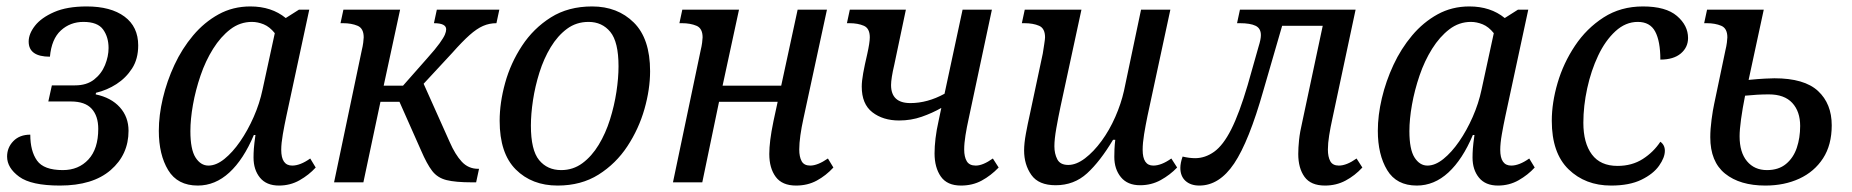

<svg xmlns="http://www.w3.org/2000/svg" viewBox="-20 -566 5750 596"><path d="M166 10Q77 10 39.5 -17.5Q2 -45 2 -80Q2 -108 21.5 -128Q41 -148 74 -148Q74 -97 95 -67.5Q116 -38 175 -38Q224 -38 254.5 -71Q285 -104 285 -166Q285 -206 264.5 -228.5Q244 -251 200 -251H130L141 -301H213Q249 -301 272 -319Q295 -337 306 -364Q317 -391 317 -417Q317 -451 300 -474.5Q283 -498 239 -498Q198 -498 169 -471.5Q140 -445 135 -390Q69 -390 69 -437Q69 -461 88.5 -486Q108 -511 148 -528.5Q188 -546 249 -546Q324 -546 366.5 -514.5Q409 -483 409 -425Q409 -383 390 -353.5Q371 -324 341.5 -305Q312 -286 278 -278L277 -273Q325 -263 352 -233Q379 -203 379 -160Q379 -86 323.5 -38Q268 10 166 10Z M594 10Q531 10 502 -38Q473 -86 473 -160Q473 -208 485.5 -261Q498 -314 521.5 -364.5Q545 -415 579.5 -456Q614 -497 658.5 -521.5Q703 -546 757 -546Q823 -546 867 -510L908 -536H940L869 -206Q863 -178 858 -149.5Q853 -121 853 -101Q853 -52 887 -52Q912 -52 943 -74L960 -46Q939 -23 910 -6.5Q881 10 846 10Q807 10 787 -14.5Q767 -39 767 -77Q767 -90 768 -104.5Q769 -119 773 -147H768Q736 -71 692 -30.5Q648 10 594 10ZM627 -52Q651 -52 676.5 -72.5Q702 -93 725.5 -127Q749 -161 767.5 -203Q786 -245 795 -288L833 -463Q817 -483 798.5 -490.5Q780 -498 762 -498Q725 -498 695 -475Q665 -452 641.5 -414.5Q618 -377 602.5 -331.5Q587 -286 579 -241Q571 -196 571 -159Q571 -102 587 -77Q603 -52 627 -52Z M1017 0 1103 -410Q1106 -422 1107.5 -433.5Q1109 -445 1109 -450Q1109 -478 1090 -486Q1071 -494 1045 -494H1037L1046 -536H1222L1171 -300H1231L1306 -385Q1332 -414 1344.5 -431.5Q1357 -449 1361 -458.5Q1365 -468 1365 -475Q1365 -494 1327 -494L1336 -536H1530L1521 -494Q1499 -494 1479.5 -485.5Q1460 -477 1437.5 -457Q1415 -437 1384 -402L1295 -306L1376 -125Q1393 -86 1413.5 -64Q1434 -42 1464 -42H1467L1458 0H1445Q1394 0 1366 -7Q1338 -14 1321.5 -35.5Q1305 -57 1287 -99L1220 -250H1161L1108 0Z M1711 10Q1631 10 1581 -40Q1531 -90 1531 -191Q1531 -247 1548 -308.5Q1565 -370 1600.5 -424Q1636 -478 1690 -512Q1744 -546 1818 -546Q1897 -546 1947.5 -496Q1998 -446 1998 -345Q1998 -289 1980.5 -227.5Q1963 -166 1927.5 -112Q1892 -58 1838 -24Q1784 10 1711 10ZM1722 -38Q1759 -38 1788 -59.5Q1817 -81 1838.5 -116.5Q1860 -152 1873.5 -195Q1887 -238 1893.5 -281Q1900 -324 1900 -360Q1900 -436 1874.5 -467Q1849 -498 1807 -498Q1769 -498 1740 -476.5Q1711 -455 1689.5 -419.5Q1668 -384 1654.5 -341Q1641 -298 1634.5 -255Q1628 -212 1628 -176Q1628 -100 1653.5 -69Q1679 -38 1722 -38Z M2451 10Q2408 10 2388 -17Q2368 -44 2368 -88Q2368 -107 2371 -131.5Q2374 -156 2381 -190L2394 -250H2212L2160 0H2069L2155 -410Q2158 -422 2159.5 -433.5Q2161 -445 2161 -450Q2161 -478 2142 -486Q2123 -494 2097 -494H2089L2098 -536H2274L2223 -300H2405L2456 -536H2547L2474 -198Q2468 -171 2464.5 -146Q2461 -121 2461 -102Q2461 -79 2468.5 -65.5Q2476 -52 2495 -52Q2518 -52 2550 -74L2567 -46Q2544 -21 2515.5 -5.5Q2487 10 2451 10Z M2771 -192Q2721 -192 2688 -217.5Q2655 -243 2655 -297Q2655 -314 2659.5 -339Q2664 -364 2672 -398Q2680 -434 2680 -450Q2680 -478 2661.5 -486Q2643 -494 2617 -494H2609L2618 -536H2792L2756 -365Q2751 -344 2748.5 -328Q2746 -312 2746 -302Q2746 -246 2806 -246Q2859 -246 2912 -275L2968 -536H3059L2987 -198Q2981 -171 2977 -146Q2973 -121 2973 -102Q2973 -79 2981 -65.5Q2989 -52 3009 -52Q3031 -52 3062 -74L3080 -46Q3056 -21 3027.5 -5.5Q2999 10 2963 10Q2920 10 2900.5 -18Q2881 -46 2881 -90Q2881 -111 2884 -136.5Q2887 -162 2894 -193L2902 -231Q2874 -215 2841 -203.5Q2808 -192 2771 -192Z M3257 9Q3204 9 3181.5 -23Q3159 -55 3159 -99Q3159 -121 3164.5 -151Q3170 -181 3177 -212L3217 -400Q3219 -413 3221.5 -429Q3224 -445 3224 -450Q3224 -478 3205.5 -486Q3187 -494 3160 -494H3152L3161 -536H3337L3272 -235Q3265 -202 3259 -168Q3253 -134 3253 -112Q3253 -89 3262 -71.5Q3271 -54 3296 -54Q3321 -54 3348 -74.5Q3375 -95 3399.5 -128.5Q3424 -162 3442 -203Q3460 -244 3469 -284L3522 -536H3613L3542 -206Q3536 -177 3531.5 -149.5Q3527 -122 3527 -101Q3527 -52 3560 -52Q3585 -52 3616 -74L3634 -46Q3612 -23 3583 -7Q3554 9 3519 9Q3480 9 3459.5 -16Q3439 -41 3439 -79Q3439 -89 3439.5 -102.5Q3440 -116 3442 -132H3435Q3395 -65 3354.5 -28Q3314 9 3257 9Z M3703 10Q3676 10 3660 -4.5Q3644 -19 3644 -45Q3644 -60 3651 -80Q3672 -75 3690 -75Q3721 -75 3749 -95Q3777 -115 3802 -164.5Q3827 -214 3853 -302L3887 -422Q3894 -444 3894 -457Q3894 -478 3877.5 -486Q3861 -494 3829 -494H3820L3829 -536H4188L4116 -198Q4110 -171 4106 -146Q4102 -121 4102 -102Q4102 -79 4109.5 -65.5Q4117 -52 4136 -52Q4160 -52 4191 -74L4209 -46Q4186 -21 4157 -5.5Q4128 10 4093 10Q4049 10 4029.5 -17Q4010 -44 4010 -88Q4010 -107 4012.5 -131.5Q4015 -156 4023 -190L4086 -486H3960L3902 -286Q3857 -127 3811 -58.5Q3765 10 3703 10Z M4378 10Q4315 10 4286 -38Q4257 -86 4257 -160Q4257 -208 4269.5 -261Q4282 -314 4305.5 -364.5Q4329 -415 4363.5 -456Q4398 -497 4442.5 -521.5Q4487 -546 4541 -546Q4607 -546 4651 -510L4692 -536H4724L4653 -206Q4647 -178 4642 -149.5Q4637 -121 4637 -101Q4637 -52 4671 -52Q4696 -52 4727 -74L4744 -46Q4723 -23 4694 -6.5Q4665 10 4630 10Q4591 10 4571 -14.5Q4551 -39 4551 -77Q4551 -90 4552 -104.5Q4553 -119 4557 -147H4552Q4520 -71 4476 -30.5Q4432 10 4378 10ZM4411 -52Q4435 -52 4460.5 -72.5Q4486 -93 4509.5 -127Q4533 -161 4551.5 -203Q4570 -245 4579 -288L4617 -463Q4601 -483 4582.5 -490.5Q4564 -498 4546 -498Q4509 -498 4479 -475Q4449 -452 4425.5 -414.5Q4402 -377 4386.5 -331.5Q4371 -286 4363 -241Q4355 -196 4355 -159Q4355 -102 4371 -77Q4387 -52 4411 -52Z M4981 10Q4901 10 4849 -40.5Q4797 -91 4797 -191Q4797 -247 4815 -308.5Q4833 -370 4869 -424Q4905 -478 4958 -512Q5011 -546 5080 -546Q5151 -546 5185.5 -516.5Q5220 -487 5220 -448Q5220 -419 5197.5 -400Q5175 -381 5134 -381Q5134 -438 5118 -468Q5102 -498 5064 -498Q5026 -498 4994.5 -469Q4963 -440 4941 -393.5Q4919 -347 4907 -292Q4895 -237 4895 -185Q4895 -122 4921.5 -86.5Q4948 -51 5001 -51Q5046 -51 5079.5 -72.5Q5113 -94 5134 -126Q5148 -116 5148 -98Q5148 -77 5130 -51.5Q5112 -26 5075 -8Q5038 10 4981 10Z M5460 10Q5381 10 5335 -27Q5289 -64 5289 -140Q5289 -165 5293 -195Q5297 -225 5301 -243L5336 -410Q5339 -422 5340.5 -433.5Q5342 -445 5342 -450Q5342 -478 5323 -486Q5304 -494 5278 -494H5270L5279 -536H5455L5408 -318Q5439 -321 5459 -322Q5479 -323 5488 -323Q5581 -323 5623.5 -283.5Q5666 -244 5666 -177Q5666 -116 5639 -74.5Q5612 -33 5565.5 -11.5Q5519 10 5460 10ZM5465 -38Q5501 -38 5524 -57Q5547 -76 5557.5 -107Q5568 -138 5568 -175Q5568 -220 5543.5 -246.5Q5519 -273 5471 -273Q5436 -273 5397 -269Q5389 -229 5384.5 -196Q5380 -163 5380 -143Q5380 -93 5403 -65.5Q5426 -38 5465 -38Z"/></svg>

Font: Noto Serif SemiCondensed
Style: Italic
Weight: 400
Width: 4
Italic angle: -12°
Designer: Monotype Design Team
Foundry: Monotype Imaging Inc.
Version: Version 2.013